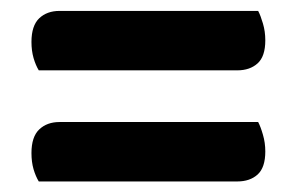

<svg xmlns="http://www.w3.org/2000/svg" viewBox="-20 -474 552 357"><path d="M421.1 -343.2H52.1Q46.4 -352.5 42.4 -366.1Q38.5 -379.7 38.5 -396Q38.5 -426.2 52.9 -440Q67.4 -453.7 90.6 -453.7H460Q464.6 -445.1 468.9 -430.3Q473.3 -415.6 473.3 -399Q473.3 -369.1 459 -356.2Q444.7 -343.2 421.1 -343.2ZM421.1 -136.6H52.1Q46.4 -145.9 42.4 -159.3Q38.5 -172.8 38.5 -189.4Q38.5 -219.6 52.9 -233.3Q67.4 -247.1 90.6 -247.1H460Q464.6 -238.5 468.9 -223.5Q473.3 -208.6 473.3 -192.4Q473.3 -162.5 459 -149.5Q444.7 -136.6 421.1 -136.6Z"/></svg>

Font: Baloo Tamma 2
Style: Regular
Weight: 400
Designer: Divya Kowshik, Shuchita Grover and Ek Type
Foundry: Ek Type
Version: Version 1.700